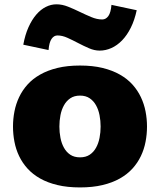

<svg xmlns="http://www.w3.org/2000/svg" viewBox="-20 -838 728 873"><path d="M343.8 14.2Q286.1 14.2 241.2 3.4Q196.3 -7.3 162.6 -26.4Q128.9 -45.4 105.2 -71.5Q81.5 -97.7 66.9 -128.4Q52.2 -159.2 45.7 -193.4Q39.1 -227.5 39.1 -262.7Q39.1 -297.4 45.7 -331.3Q52.2 -365.2 66.9 -396.2Q81.5 -427.2 105 -453.4Q128.4 -479.5 162.4 -498.8Q196.3 -518.1 241.2 -529.1Q286.1 -540 343.8 -540Q401.4 -540 446.3 -529.1Q491.2 -518.1 525.1 -498.8Q559.1 -479.5 582.5 -453.4Q606 -427.2 620.6 -396.2Q635.3 -365.2 641.8 -331.3Q648.4 -297.4 648.4 -262.7Q648.4 -227.5 641.8 -193.4Q635.3 -159.2 620.6 -128.4Q606 -97.7 582.3 -71.5Q558.6 -45.4 524.9 -26.4Q491.2 -7.3 446.3 3.4Q401.4 14.2 343.8 14.2ZM250 -262.7Q250 -236.3 254.9 -211.2Q259.8 -186 270.8 -166.3Q281.7 -146.5 299.6 -134.5Q317.4 -122.6 343.8 -122.6Q370.1 -122.6 387.9 -134.5Q405.8 -146.5 416.7 -166.3Q427.7 -186 432.6 -211.2Q437.5 -236.3 437.5 -262.7Q437.5 -289.1 432.6 -314.2Q427.7 -339.4 416.7 -359.1Q405.8 -378.9 387.9 -391.1Q370.1 -403.3 343.8 -403.3Q317.4 -403.3 299.6 -391.1Q281.7 -378.9 270.8 -359.1Q259.8 -339.4 254.9 -314.2Q250 -289.1 250 -262.7ZM433.1 -607.9Q409.2 -607.9 384.5 -618.7Q359.9 -629.4 335.2 -642.3Q310.5 -655.3 286.9 -666Q263.2 -676.8 241.2 -676.8Q225.1 -676.8 214.4 -661.1Q203.6 -645.5 200.7 -610.4L85.9 -634.8Q94.2 -680.2 109.6 -714.4Q125 -748.5 145 -771.7Q165 -794.9 188.5 -806.6Q211.9 -818.4 236.8 -818.4Q262.7 -818.4 289.6 -807.6Q316.4 -796.9 343 -783.9Q369.6 -771 395.3 -760.3Q420.9 -749.5 444.8 -749.5Q461.4 -749.5 472.7 -765.1Q483.9 -780.8 486.8 -815.9L601.6 -791.5Q591.8 -746.1 574.7 -711.9Q557.6 -677.7 535.2 -654.5Q512.7 -631.3 486.6 -619.6Q460.4 -607.9 433.1 -607.9Z"/></svg>

Font: Candal
Style: Regular
Weight: 400
Designer: vernon adams
Foundry: vernon adams
Version: Version 1.000